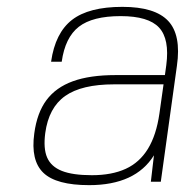

<svg xmlns="http://www.w3.org/2000/svg" viewBox="-20 -530 569 560"><path d="M429 -77Q375 10 240 10Q144 10 106.5 -26Q69 -62 80 -141Q88 -201 115.5 -238Q143 -275 192.5 -293Q242 -311 317 -311H461L465 -340Q475 -416 444 -449.5Q413 -483 332 -483Q250 -483 210 -452Q170 -421 160 -350H129Q141 -434 190 -472Q239 -510 337 -510Q432 -510 470.5 -469Q509 -428 496 -338L449 0H420ZM457 -284H313Q218 -284 170 -250Q122 -216 112 -142Q106 -97 117.5 -70.5Q129 -44 160.5 -31.5Q192 -19 248 -19Q306 -19 346.5 -37.5Q387 -56 411.5 -96Q436 -136 445 -199Z"/></svg>

Font: Fivo Sans Thin
Style: Regular
Weight: 250
Foundry: Alexander Slobzheninov
Version: 1.0